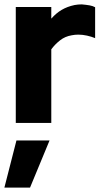

<svg xmlns="http://www.w3.org/2000/svg" viewBox="-22 -561 474 876"><path d="M50 0V-529H212V-476Q234 -501 259.5 -516Q285 -531 318 -538Q334 -541 351 -541Q373 -539 387 -536.5Q401 -534 412 -528V-387Q395 -394 375 -398.5Q355 -403 335 -403Q320 -403 305 -400Q275 -395 252 -377Q229 -359 212 -336V0ZM53 80H204Q181 134 159.5 187.5Q138 241 115 295H-2Q12 241 25.5 187.5Q39 134 53 80Z"/></svg>

Font: Rosa Sans Black
Style: Regular
Weight: 900
Designer: Pentagram / MCKL
Foundry: Pentagram / MCKL
Version: Version 1.005;September 16, 2019;FontCreator 11.5.0.2425 64-